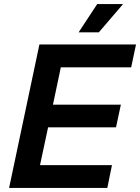

<svg xmlns="http://www.w3.org/2000/svg" viewBox="-20 -930 693 950"><path d="M369 -770H469L589 -910H461ZM25 0H511L534 -113H178L218 -300H554L578 -412H242L281 -597H629L653 -710H175Z"/></svg>

Font: Geist SemiBold
Style: Italic
Weight: 600
Italic angle: -12°
Designer: Basement.studio, Andrés Briganti, Mateo Zaragoza
Foundry: Basement.studio, Vercel, Andrés Briganti, Guido Ferreyra, Mateo Zaragoza
Version: Version 1.500